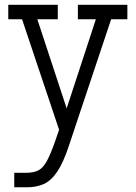

<svg xmlns="http://www.w3.org/2000/svg" viewBox="-20 -527 567 803"><path d="M92.3 256.3H39.6V195.8H87.4Q119.6 195.8 139.6 186Q159.7 176.3 176 146.5Q192.4 116.7 212.9 57.1L227.1 15.6L72.3 -446.3H14.6V-506.8H221.7V-446.3H136.2L258.8 -73.7L380.9 -446.3H305.7V-506.8H512.7V-446.3H444.8L312.5 -50.3L268.1 83Q244.1 155.3 218.3 192.6Q192.4 230 161.9 243.2Q131.3 256.3 92.3 256.3Z"/></svg>

Font: Kay Pho Du
Style: Regular
Weight: 400
Designer: Victor Gaultney, Khu Oo Reh
Foundry: SIL International
Version: Version 3.000